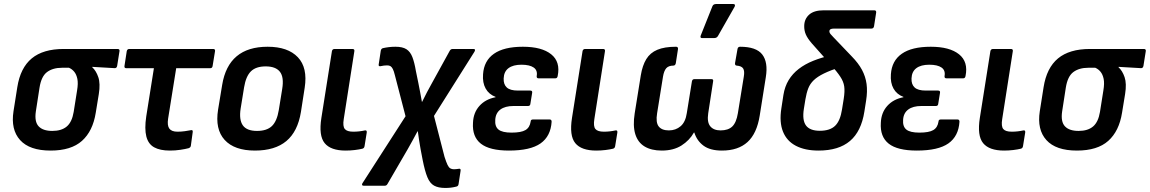

<svg xmlns="http://www.w3.org/2000/svg" viewBox="-20 -734 5689 950"><path d="M230.5 11Q126.4 11 79.5 -40.9Q32.7 -92.7 46.8 -183.5L65.6 -302.6Q80.7 -398.3 137 -445Q193.4 -491.7 295.1 -491.7H561.7Q573.2 -491.7 571.2 -480.5L559.6 -407.6Q557.2 -396.1 547.1 -396.8L436.5 -403.2V-401.2Q455.6 -383.7 466.4 -352.2Q477.2 -320.7 468.9 -268.7L453.8 -176.3Q439.4 -85.2 385.7 -37.1Q332.1 11 230.5 11ZM238.7 -86.2Q284.5 -86.2 310.4 -108.2Q336.3 -130.1 344.6 -180.4L361.4 -286.5Q367.3 -321.5 362.8 -343.6Q358.2 -365.7 347.4 -378.9Q336.6 -392.1 321.4 -398.7H286.7Q241.6 -398.7 213 -377.6Q184.3 -356.4 175.5 -299.9L157.4 -182.7Q149.8 -131.8 171.2 -109Q192.5 -86.2 238.7 -86.2Z M820.6 11Q771.7 11 742.6 -5.2Q713.5 -21.4 704 -58.9Q694.5 -96.4 703.6 -157.8L741.5 -396.5H605Q594.2 -396.5 595.9 -407.6L607.1 -480.5Q609.5 -491.7 619.6 -491.7H1034.5Q1045.9 -491.7 1043.9 -480.5L1032 -407.6Q1030.6 -396.5 1019.8 -396.5H851.8L811.8 -146.8Q806.6 -112.8 817.9 -97.6Q829.3 -82.4 858.2 -82.4Q877.2 -82.4 894.4 -84.9Q911.5 -87.4 925.8 -90.1Q935.2 -91.8 933.5 -80.3L924.3 -12.7Q923.3 -7.6 920.7 -5.2Q918.2 -2.8 913.5 -0.8Q896.7 3.6 872 7.3Q847.4 11 820.6 11Z M1241.5 11Q1139.6 11 1091.5 -41.8Q1043.3 -94.7 1059.1 -191.8L1079.3 -314.1Q1110.3 -502.7 1304.1 -502.7Q1404.5 -502.7 1453.7 -450.8Q1503 -398.9 1487.6 -300.1L1469 -180.2Q1453.3 -83.3 1396.9 -36.1Q1340.5 11 1241.5 11ZM1251.7 -86.2Q1300.4 -86.2 1325.5 -110.4Q1350.5 -134.6 1359.5 -189.7L1376.3 -293.8Q1385.9 -351.8 1365.2 -378.6Q1344.5 -405.5 1294.7 -405.5Q1246.4 -405.5 1221.6 -381.1Q1196.8 -356.7 1187.8 -302.2L1170.7 -196.9Q1162.1 -141.5 1181.5 -113.8Q1201 -86.2 1251.7 -86.2Z M1690.2 11Q1616.4 11 1586.4 -25.8Q1556.3 -62.6 1570.2 -150.8L1622.3 -480.5Q1624.3 -491.7 1635.5 -491.7H1723.8Q1735.3 -491.7 1733.3 -480.5L1680.8 -144.7Q1675.1 -109.2 1686 -95.8Q1696.8 -82.4 1728.3 -82.4Q1743 -82.4 1757.8 -84.1Q1772.6 -85.8 1785.9 -88.8Q1796.3 -90.4 1794.6 -78.1L1783.7 -10.7Q1782 -0.2 1772.6 1.9Q1757.5 5.6 1735.4 8.3Q1713.4 11 1690.2 11Z M2183.3 196Q2148.8 196 2127.9 184.5Q2107.1 173.1 2094.6 142.7Q2082.1 112.4 2071.2 57.1L2060.9 3.3Q2057.3 -16.5 2053.9 -38.5Q2050.5 -60.5 2047.3 -84.3H2045.9Q2033.4 -60.5 2021.9 -39.9Q2010.5 -19.2 1996.9 4.9L1897.3 176.2Q1892.6 185 1883.5 185H1779.1Q1773.1 185 1771.6 180.8Q1770.1 176.6 1774.1 171.5L1986.6 -158.8L1933.8 -362Q1928.9 -382.4 1923.5 -392.8Q1918.1 -403.2 1911.8 -406.8Q1905.5 -410.5 1895.2 -410.5Q1886.9 -410.5 1879.6 -409.5Q1872.3 -408.5 1862.6 -406.5Q1851.5 -404.7 1853.9 -416.2L1864.1 -483.4Q1866.4 -494.1 1875.2 -495.8Q1888.4 -498.9 1903.9 -500.8Q1919.5 -502.7 1936.8 -502.7Q1971.8 -502.7 1990.9 -490.5Q2010 -478.4 2020.3 -451.9Q2030.6 -425.4 2037.8 -382.6L2049.7 -324.7Q2054.3 -302.2 2058.7 -278.6Q2063.1 -255 2067.6 -230.1H2068.6Q2080.7 -255 2093 -278.3Q2105.4 -301.5 2117.5 -323.3L2205.5 -483.1Q2210.5 -491.7 2219.6 -491.7H2321.9Q2335.4 -491.7 2327.6 -478.1L2127.3 -160.4L2179.5 42.1Q2188 68.3 2194.2 81.5Q2200.5 94.6 2208.1 99.1Q2215.7 103.5 2226.2 103.5Q2231.6 103.5 2237.3 102.8Q2243 102.2 2250 101.2Q2260.7 98.8 2259 110.9L2248.8 177.8Q2247.1 187.9 2236.7 189.6Q2223.4 192.9 2210.3 194.5Q2197.2 196 2183.3 196Z M2498.4 11Q2402.6 11 2359.2 -23.2Q2315.8 -57.5 2320.3 -126.4Q2322.2 -176.6 2352.1 -209.9Q2382 -243.2 2431.8 -252.9L2432.1 -254.6Q2399.2 -266.9 2383 -295.8Q2366.8 -324.6 2370.1 -366.7Q2374.5 -433.4 2424 -468Q2473.4 -502.7 2567.4 -502.7Q2660.8 -502.7 2707.3 -465.3Q2753.8 -428 2739.3 -357.6Q2737.3 -346.5 2728.1 -346.5H2644.6Q2634.5 -346.5 2635.5 -357.3Q2640.8 -385.8 2620.7 -399.8Q2600.6 -413.8 2560.1 -413.8Q2518.8 -413.8 2496.1 -396.8Q2473.4 -379.8 2472.1 -346.1Q2470.8 -316.6 2487.4 -301.3Q2504 -285.9 2542.1 -285.9H2603.6Q2615.1 -285.9 2613.1 -274.7L2604.3 -220.6Q2603.6 -209.5 2592.4 -209.5H2520.4Q2479.3 -209.5 2455.9 -192.1Q2432.4 -174.6 2430.5 -141.4Q2427.9 -108.2 2446.5 -93Q2465.1 -77.8 2511.2 -77.8Q2558.6 -77.8 2579.9 -90.4Q2601.3 -103 2605.6 -132.5Q2605.9 -142.9 2617.1 -142.9H2699.6Q2709.4 -142.9 2709.4 -131.8Q2705 -60.1 2654.7 -24.5Q2604.3 11 2498.4 11Z M2930.2 11Q2856.4 11 2826.4 -25.8Q2796.3 -62.6 2810.2 -150.8L2862.3 -480.5Q2864.3 -491.7 2875.5 -491.7H2963.8Q2975.3 -491.7 2973.3 -480.5L2920.8 -144.7Q2915.1 -109.2 2926 -95.8Q2936.8 -82.4 2968.3 -82.4Q2983 -82.4 2997.8 -84.1Q3012.6 -85.8 3025.9 -88.8Q3036.3 -90.4 3034.6 -78.1L3023.7 -10.7Q3022 -0.2 3012.6 1.9Q2997.5 5.6 2975.4 8.3Q2953.4 11 2930.2 11Z M3254.4 11Q3202.9 11 3169.4 -9.2Q3135.9 -29.4 3123.3 -70.5Q3110.7 -111.7 3120.4 -173.1L3150.6 -361.1Q3158.7 -410.3 3177.8 -441.5Q3196.9 -472.8 3232.4 -487.7Q3267.9 -502.7 3324.9 -502.7Q3335.7 -502.7 3334.7 -491.5L3323.8 -421.2Q3321.5 -410 3312.4 -409.4Q3287.9 -409.4 3276.5 -396.3Q3265.1 -383.1 3260.5 -355L3231.3 -173.6Q3223.8 -128.2 3239.1 -108.5Q3254.4 -88.8 3289.5 -88.8Q3323.6 -88.8 3347.7 -109.5Q3371.8 -130.1 3378.3 -174.6L3403.5 -331.1Q3405.5 -342.5 3415.7 -342.5H3500Q3511.1 -342.5 3508.4 -331.1L3484.2 -173.6Q3477.6 -129.5 3494.3 -109.2Q3511 -88.8 3545.5 -88.8Q3582.9 -88.8 3603.1 -108Q3623.3 -127.3 3630.9 -173.6L3660.3 -355Q3665 -382.4 3657.2 -394.9Q3649.5 -407.5 3624.9 -409.4Q3616.1 -410 3616.8 -421.2L3629.1 -491.5Q3631.1 -502.7 3641.9 -502.7Q3721.9 -502.7 3751.5 -464.5Q3781.1 -426.3 3769.3 -352.7L3739.1 -162.6Q3725 -73.4 3678.7 -31.2Q3632.4 11 3552 11Q3494.1 11 3461.2 -13Q3428.4 -37.1 3415.4 -78.1H3413.4Q3391.6 -39.3 3351.9 -14.1Q3312.3 11 3254.4 11ZM3452.9 -545.6Q3447.5 -545.6 3446.3 -549.9Q3445.1 -554.1 3447.5 -559.1L3504.9 -703Q3507.6 -709.4 3512.3 -711.7Q3517.1 -714.1 3523.1 -714.1H3608.5Q3614.6 -714.1 3616.2 -709.7Q3617.9 -705.3 3614.2 -699.6L3532.9 -556.8Q3527.1 -545.6 3513.6 -545.6Z M4030.2 11Q3962.9 11 3917.9 -12.6Q3872.8 -36.1 3854.1 -82.8Q3835.4 -129.5 3846.1 -197.8L3856.3 -264.3Q3863 -306 3882.2 -337.7Q3901.5 -369.4 3932.1 -393Q3962.7 -416.7 4004.1 -433.3Q4045.6 -450 4096.1 -461.1L4140.4 -402.9Q4089.2 -386.2 4056.9 -370.5Q4024.7 -354.8 4006.3 -337.1Q3987.9 -319.4 3979.1 -296.6Q3970.3 -273.7 3965.1 -242.6L3957.5 -195.7Q3948.6 -139.5 3967.9 -113.2Q3987.3 -86.9 4036.3 -86.9Q4086.6 -86.9 4112.1 -111.6Q4137.6 -136.3 4146.2 -192.5L4154.7 -245.4Q4160.6 -282.6 4157.1 -306.6Q4153.7 -330.5 4137.7 -354.6Q4121.8 -378.7 4088.9 -415.9L3996.5 -519.7Q3975.6 -543.8 3967.1 -563.6Q3958.6 -583.5 3959.2 -606.2Q3959.8 -640.3 3983.8 -661.7Q4007.7 -683 4055.4 -683H4305.8Q4316.5 -683 4315.2 -671.9L4304.6 -603.7Q4302.3 -592.6 4291.5 -592.6H4106.4Q4094.9 -592.6 4089.3 -589.3Q4083.7 -585.9 4083.7 -579Q4083.7 -572.5 4088.8 -566.1Q4093.8 -559.7 4103.6 -549.9L4194.3 -455.1Q4227.5 -421.2 4245.1 -388.2Q4262.7 -355.2 4267.7 -318.6Q4272.7 -281.9 4265.4 -235.9L4256.8 -181.5Q4241.5 -83.7 4185.6 -36.4Q4129.8 11 4030.2 11Z M4516.4 11Q4420.6 11 4377.2 -23.2Q4333.8 -57.5 4338.3 -126.4Q4340.2 -176.6 4370.1 -209.9Q4400 -243.2 4449.8 -252.9L4450.1 -254.6Q4417.2 -266.9 4401 -295.8Q4384.8 -324.6 4388.1 -366.7Q4392.5 -433.4 4442 -468Q4491.4 -502.7 4585.4 -502.7Q4678.8 -502.7 4725.3 -465.3Q4771.8 -428 4757.3 -357.6Q4755.3 -346.5 4746.1 -346.5H4662.6Q4652.5 -346.5 4653.5 -357.3Q4658.8 -385.8 4638.7 -399.8Q4618.6 -413.8 4578.1 -413.8Q4536.8 -413.8 4514.1 -396.8Q4491.4 -379.8 4490.1 -346.1Q4488.8 -316.6 4505.4 -301.3Q4522 -285.9 4560.1 -285.9H4621.6Q4633.1 -285.9 4631.1 -274.7L4622.3 -220.6Q4621.6 -209.5 4610.4 -209.5H4538.4Q4497.3 -209.5 4473.9 -192.1Q4450.4 -174.6 4448.5 -141.4Q4445.9 -108.2 4464.5 -93Q4483.1 -77.8 4529.2 -77.8Q4576.6 -77.8 4597.9 -90.4Q4619.3 -103 4623.6 -132.5Q4623.9 -142.9 4635.1 -142.9H4717.6Q4727.4 -142.9 4727.4 -131.8Q4723 -60.1 4672.7 -24.5Q4622.3 11 4516.4 11Z M4948.2 11Q4874.4 11 4844.4 -25.8Q4814.3 -62.6 4828.2 -150.8L4880.3 -480.5Q4882.3 -491.7 4893.5 -491.7H4981.8Q4993.3 -491.7 4991.3 -480.5L4938.8 -144.7Q4933.1 -109.2 4944 -95.8Q4954.8 -82.4 4986.3 -82.4Q5001 -82.4 5015.8 -84.1Q5030.6 -85.8 5043.9 -88.8Q5054.3 -90.4 5052.6 -78.1L5041.7 -10.7Q5040 -0.2 5030.6 1.9Q5015.5 5.6 4993.4 8.3Q4971.4 11 4948.2 11Z M5308.5 11Q5204.4 11 5157.5 -40.9Q5110.7 -92.7 5124.8 -183.5L5143.6 -302.6Q5158.7 -398.3 5215 -445Q5271.4 -491.7 5373.1 -491.7H5639.7Q5651.2 -491.7 5649.2 -480.5L5637.6 -407.6Q5635.2 -396.1 5625.1 -396.8L5514.5 -403.2V-401.2Q5533.6 -383.7 5544.4 -352.2Q5555.2 -320.7 5546.9 -268.7L5531.8 -176.3Q5517.4 -85.2 5463.7 -37.1Q5410.1 11 5308.5 11ZM5316.7 -86.2Q5362.5 -86.2 5388.4 -108.2Q5414.3 -130.1 5422.6 -180.4L5439.4 -286.5Q5445.3 -321.5 5440.8 -343.6Q5436.2 -365.7 5425.4 -378.9Q5414.6 -392.1 5399.4 -398.7H5364.7Q5319.6 -398.7 5291 -377.6Q5262.3 -356.4 5253.5 -299.9L5235.4 -182.7Q5227.8 -131.8 5249.2 -109Q5270.5 -86.2 5316.7 -86.2Z"/></svg>

Font: Sofia Sans Semi Condensed
Style: Italic
Weight: 400
Italic angle: -9°
Designer: Botio Nikoltchev, Ani Petrova
Foundry: lettersoup
Version: Version 4.101